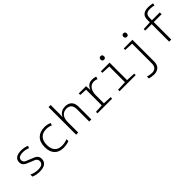

<svg xmlns="http://www.w3.org/2000/svg" viewBox="229 -2130 3742 3742"><g transform="rotate(-45 2100.0 -259.0)"><path d="M113 -25V-81Q197 -40 287 -40Q362 -40 395.5 -64.5Q429 -89 429 -137Q429 -168 414.5 -186.5Q400 -205 374 -218Q348 -231 290 -252Q229 -275 198 -291Q167 -307 146.5 -334Q126 -361 126 -404Q126 -472 176 -507Q226 -542 318 -542Q401 -542 477 -510L458 -463Q393 -492 318 -492Q250 -492 216.5 -470.5Q183 -449 183 -405Q183 -376 197.5 -358Q212 -340 236.5 -328.5Q261 -317 319 -296Q383 -272 416 -255.5Q449 -239 468.5 -211.5Q488 -184 488 -140Q488 -68 437 -29Q386 10 285 10Q236 10 190.5 0.5Q145 -9 113 -25Z M688 -260Q688 -398 760.5 -470Q833 -542 959 -542Q1038 -542 1103 -511L1087 -462Q1028 -490 960 -490Q856 -490 801.5 -430.5Q747 -371 747 -262Q747 -157 797.5 -99Q848 -41 950 -41Q989 -41 1028 -49.5Q1067 -58 1098 -71V-18Q1069 -6 1028 2Q987 10 945 10Q819 10 753.5 -60.5Q688 -131 688 -260Z M1293 -760H1351V-520Q1351 -499 1349 -455L1348 -431H1351Q1372 -482 1417.5 -512Q1463 -542 1530 -542Q1616 -542 1664.5 -494Q1713 -446 1713 -350V0H1655V-339Q1655 -417 1619.5 -455Q1584 -493 1518 -493Q1441 -493 1396 -440.5Q1351 -388 1351 -290V0H1293Z M1881 -41 2050 -50V-482L1898 -491V-532H2099L2105 -423H2108Q2129 -479 2169 -510Q2209 -541 2268 -541Q2326 -541 2370 -524L2355 -471Q2312 -489 2268 -489Q2194 -489 2151 -428.5Q2108 -368 2108 -271V-50L2286 -41V0H1881Z M2665 -697Q2665 -720 2677.5 -733.5Q2690 -747 2712 -747Q2734 -747 2746.5 -733.5Q2759 -720 2759 -697Q2759 -674 2746.5 -660.5Q2734 -647 2712 -647Q2690 -647 2677.5 -660.5Q2665 -674 2665 -697ZM2490 -41 2689 -50V-482L2507 -491V-532H2747V-50L2935 -41V0H2490Z M3294 -697Q3294 -721 3306 -734Q3318 -747 3341 -747Q3363 -747 3375.5 -733.5Q3388 -720 3388 -697Q3388 -674 3375.5 -660.5Q3363 -647 3341 -647Q3319 -647 3306.5 -660.5Q3294 -674 3294 -697ZM3070 228V175Q3092 183 3127.5 189.5Q3163 196 3192 196Q3319 196 3319 59V-482L3137 -491V-532H3377V70Q3377 156 3329.5 201.5Q3282 247 3197 247Q3165 247 3128.5 241Q3092 235 3070 228Z M3857 -482H3680V-524L3857 -532V-600Q3857 -685 3903.5 -725Q3950 -765 4041 -765Q4073 -765 4107.5 -760.5Q4142 -756 4165 -749L4153 -702Q4132 -708 4102 -712Q4072 -716 4043 -716Q3977 -716 3946 -687.5Q3915 -659 3915 -589V-532H4131V-482H3915V0H3857Z"/></g></svg>

Font: Noto Sans Mono UI Light
Style: Regular
Weight: 300
Monospace: yes
Designer: Monotype Design team
Foundry: Monotype Imaging Inc.
Version: Version 1.000